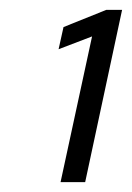

<svg xmlns="http://www.w3.org/2000/svg" viewBox="-20 -720 268 390"><path d="M99 -350ZM228 -700 153 -350H103L167 -646L99 -620L109 -665L196 -700Z"/></svg>

Font: Red Hat Text
Style: Italic
Weight: 400
Italic angle: -12°
Designer: Pentagram / MCKL
Foundry: Pentagram / MCKL
Version: Version 1.005; Red Hat Text Italic